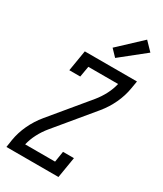

<svg xmlns="http://www.w3.org/2000/svg" viewBox="-240 -1070 980 1157"><g transform="rotate(30 250.0 -492.0)"><path d="M13 0 21 -53Q30 -108 55 -161.5Q80 -215 118 -261L331 -518Q358 -551 377.5 -588.5Q397 -626 406 -665H199L186 -590H110L134 -735H497L488 -682Q479 -627 454 -573.5Q429 -520 391 -474L178 -217Q151 -184 131.5 -146.5Q112 -109 103 -70H311L323 -145H399L375 0ZM312 -792 268 -838 424 -984 480 -926Z"/></g></svg>

Font: Iosevka Curly Slab Oblique
Style: Regular
Weight: 400
Italic angle: -9°
Monospace: yes
Designer: Belleve Invis
Foundry: Belleve Invis
Version: Version 11.1.0; ttfautohint (v1.8.3)